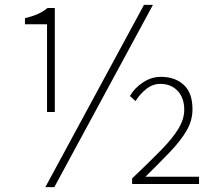

<svg xmlns="http://www.w3.org/2000/svg" viewBox="-20 -759 898 792"><path d="M174 -297V-659H83V-684Q113 -691 135.5 -701Q158 -711 176 -726H206V-297ZM167 13 574 -739H611L204 13ZM525 0V-23Q600 -94 647.5 -143Q695 -192 717.5 -230.5Q740 -269 740 -306Q740 -355 713 -384Q686 -413 641 -413Q610 -413 583.5 -392Q557 -371 539 -342L516 -363Q534 -395 569 -418.5Q604 -442 644 -442Q702 -442 738 -409Q774 -376 774 -308Q774 -262 749.5 -220Q725 -178 681.5 -132.5Q638 -87 580 -30H801V0Z"/></svg>

Font: Noto Sans KR Thin Thin
Style: Regular
Weight: 250
Version: Version 2.004-H2;hotconv 1.0.118;makeotfexe 2.5.65603